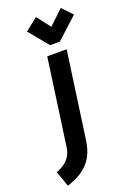

<svg xmlns="http://www.w3.org/2000/svg" viewBox="-277 -784 770 1115"><g transform="rotate(-20 108.5 -226.0)"><path d="M22 -656 121 -536H181L312 -656L253 -718L164 -634L99 -718ZM83 -481 8 55C4 81 -7 131 -76 162L-95 171L-61 266L-43 260C101 210 120 109 129 47L203 -481Z"/></g></svg>

Font: Cantarell
Style: BoldOblique
Weight: 700
Italic angle: -8°
Designer: Dave Crossland
Version: Version 0.024